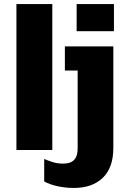

<svg xmlns="http://www.w3.org/2000/svg" viewBox="-20 -740 640 947"><path d="M345 187Q303 187 264 178.5Q225 170 198 155V44Q211 50 236.5 58.5Q262 67 291 67Q310 67 326 61.5Q342 56 352.5 39.5Q363 23 363 -11V-392H300V-511H539V-11Q539 87 487 137Q435 187 345 187ZM61 0V-720H238V0ZM358 -586V-720H542V-586Z"/></svg>

Font: Chivo Mono Medium ExtraBold
Style: Regular
Weight: 800
Monospace: yes
Version: Version 1.008